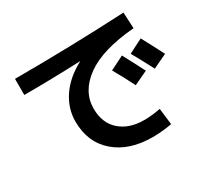

<svg xmlns="http://www.w3.org/2000/svg" viewBox="-158 -954 1317 1241"><g transform="rotate(-30 500.0 -334.0)"><path d="M828.1 -333 724.6 -284.2Q685.5 -363.3 639.6 -443.4L743.2 -495.1Q789.1 -410.2 828.1 -333ZM990.2 -365.2 884.8 -315.4Q839.8 -402.3 797.9 -476.6L903.3 -530.3Q939.5 -464.8 990.2 -365.2ZM69.3 -710Q473.6 -710 890.6 -730.5L896.5 -610.4Q655.3 -590.8 534.2 -503.9Q413.1 -417 413.1 -288.1Q413.1 -181.6 480.5 -121.6Q547.9 -61.5 660.2 -61.5Q717.8 -61.5 782.2 -74.2L796.9 47.9Q721.7 61.5 653.3 61.5Q478.5 61.5 374 -29.3Q269.5 -120.1 269.5 -275.4Q269.5 -373 326.7 -457Q383.8 -541 489.3 -596.7V-598.6Q270.5 -589.8 69.3 -589.8Z"/></g></svg>

Font: Mgen+ 1c bold
Style: Bold
Weight: 700
Designer: [Source Han Sans]
Ryoko NISHIZUKA  (kana & ideographs); Paul D. Hunt (Latin, Greek & Cyrillic); Wenlong ZHANG  (bopomofo
Version: Version 1.059.20150602